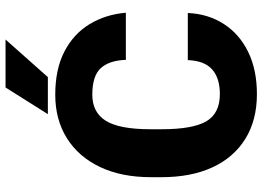

<svg xmlns="http://www.w3.org/2000/svg" viewBox="-148 -794 951 696"><g transform="rotate(-90 328.0 -445.5)"><path d="M458.5 -240.7H629.4Q626 -166.5 589.4 -109.9Q552.7 -53.2 488 -21.7Q423.3 9.8 335.4 9.8Q240.7 9.8 173.1 -32.2Q105.5 -74.2 69.8 -151.6Q34.2 -229 34.2 -335.9V-374.5Q34.2 -481.4 71.3 -559.3Q108.4 -637.2 175.8 -679.2Q243.2 -721.2 333 -721.2Q425.8 -721.2 489.7 -688Q553.7 -654.8 588.9 -596.9Q624 -539.1 630.4 -465.3H459.5Q457.5 -525.4 429.4 -556.2Q401.4 -586.9 333 -586.9Q269.5 -586.9 238.8 -538.1Q208 -489.3 208 -375.5V-335.9Q208 -222.7 236.8 -173.6Q265.6 -124.5 335.4 -124.5Q393.6 -124.5 425 -152.6Q456.5 -180.7 458.5 -240.7ZM262.7 -748 359.4 -901.4H533.2L397 -748Z"/></g></svg>

Font: Vazirmatn RD UI Black
Style: Regular
Weight: 900
Designer: Saber Rastikerdar
Foundry: Saber Rastikerdar
Version: Version 33.003